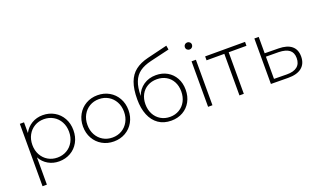

<svg xmlns="http://www.w3.org/2000/svg" viewBox="-93 -1326 3433 2071"><g transform="rotate(-20 1623.0 -290.0)"><path d="M159 -119V194H109V-522H157V-399Q188 -459 244.5 -492.5Q301 -526 371 -526Q444 -526 503 -492Q562 -458 595.5 -398Q629 -338 629 -261Q629 -184 595.5 -123.5Q562 -63 503 -29.5Q444 4 371 4Q302 4 246 -28.5Q190 -61 159 -119ZM579 -261Q579 -325 551.5 -375Q524 -425 476 -453Q428 -481 368 -481Q308 -481 260.5 -453Q213 -425 185.5 -375Q158 -325 158 -261Q158 -197 185.5 -147Q213 -97 260.5 -69Q308 -41 368 -41Q428 -41 476 -69Q524 -97 551.5 -147Q579 -197 579 -261Z M739 -261Q739 -337 773 -397.5Q807 -458 866.5 -492Q926 -526 1000 -526Q1074 -526 1133.5 -492Q1193 -458 1227 -397.5Q1261 -337 1261 -261Q1261 -185 1227 -124.5Q1193 -64 1133.5 -30Q1074 4 1000 4Q926 4 866.5 -30Q807 -64 773 -124.5Q739 -185 739 -261ZM1210 -261Q1210 -325 1182.5 -375Q1155 -425 1107.5 -453Q1060 -481 1000 -481Q940 -481 892.5 -453Q845 -425 817.5 -375Q790 -325 790 -261Q790 -197 817.5 -147Q845 -97 892.5 -69Q940 -41 1000 -41Q1060 -41 1107.5 -69Q1155 -97 1182.5 -147Q1210 -197 1210 -261Z M1389 -336Q1389 -453 1417.5 -530Q1446 -607 1503.5 -651.5Q1561 -696 1651 -718L1882 -774L1890 -727L1670 -675Q1589 -656 1538.5 -619.5Q1488 -583 1463 -520Q1438 -457 1437 -359Q1463 -431 1524 -472.5Q1585 -514 1666 -514Q1739 -514 1795.5 -481.5Q1852 -449 1884 -391Q1916 -333 1916 -257Q1916 -181 1883.5 -121.5Q1851 -62 1792.5 -28.5Q1734 5 1659 5Q1573 5 1512.5 -37Q1452 -79 1420.5 -156Q1389 -233 1389 -336ZM1865 -256Q1865 -319 1839 -367.5Q1813 -416 1766.5 -442.5Q1720 -469 1660 -469Q1600 -469 1553 -442.5Q1506 -416 1480 -367.5Q1454 -319 1454 -256Q1454 -193 1480 -143.5Q1506 -94 1553 -66Q1600 -38 1660 -38Q1719 -38 1766 -66Q1813 -94 1839 -143.5Q1865 -193 1865 -256Z M2080 -522H2130V0H2080ZM2064 -689Q2064 -706 2076 -718Q2088 -730 2105 -730Q2122 -730 2134 -718.5Q2146 -707 2146 -690Q2146 -673 2134 -661Q2122 -649 2105 -649Q2088 -649 2076 -660.5Q2064 -672 2064 -689Z M2440 -477H2236V-522H2694V-477H2490V0H2440Z M3209 -168Q3209 -85 3155 -41Q3101 3 2998 2L2801 0V-522H2851V-334L3010 -332Q3107 -331 3158 -289.5Q3209 -248 3209 -168ZM3158 -168Q3158 -231 3118 -261.5Q3078 -292 2997 -294L2851 -295V-40L2997 -38Q3076 -37 3117 -70Q3158 -103 3158 -168Z"/></g></svg>

Font: Goldbeck Next Light
Style: Regular
Weight: 300
Designer: Julieta Ulanovsky
Foundry: Julieta Ulanovsky
Version: Version 7.200